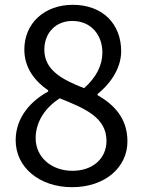

<svg xmlns="http://www.w3.org/2000/svg" viewBox="-20 -764 595 797"><path d="M279 13C417 13 509 -70 509 -177C509 -277 449 -332 385 -369V-374C429 -408 483 -474 483 -551C483 -664 407 -744 282 -744C167 -744 81 -670 81 -558C81 -481 126 -426 180 -389V-384C113 -348 45 -280 45 -182C45 -69 144 13 279 13ZM329 -398C243 -432 164 -470 164 -558C164 -629 213 -677 280 -677C359 -677 405 -618 405 -546C405 -492 379 -442 329 -398ZM281 -55C193 -55 128 -112 128 -190C128 -260 169 -318 228 -356C332 -314 422 -277 422 -179C422 -106 365 -55 281 -55Z"/></svg>

Font: Noto Sans JP Regular
Style: Regular
Weight: 400
Designer: Ryoko NISHIZUKA (kana & ideographs); Paul D. Hunt (Latin, Greek & Cyrillic); Wenlong ZHANG (bopomofo); Sandoll Communica
Foundry: Adobe Systems Incorporated
Version: Version 1.004;PS 1.004;hotconv 1.0.82;makeotf.lib2.5.63406